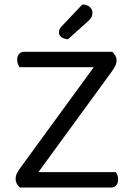

<svg xmlns="http://www.w3.org/2000/svg" viewBox="-20 -840 597 860"><path d="M483 -608Q491 -601 496.5 -591Q502 -581 502 -570Q502 -556 496.5 -545Q491 -534 481 -520L152 -69H499Q503 -64 506 -55.5Q509 -47 509 -36Q509 -19 500.5 -9.5Q492 0 478 0H69Q61 -7 55.5 -17Q50 -27 50 -38Q50 -52 55.5 -63Q61 -74 71 -88L400 -539H67Q64 -544 60.5 -552.5Q57 -561 57 -572Q57 -589 65.5 -598.5Q74 -608 89 -608ZM349 -820Q371 -819 382.5 -808.5Q394 -798 394 -784Q394 -770 388.5 -761Q383 -752 369 -740L284 -664Q265 -666 254.5 -674Q244 -682 244 -694Q244 -704 248 -711Q252 -718 258 -724Z"/></svg>

Font: Baloo Chettan 2
Style: Regular
Weight: 400
Designer: Maithili Shingre, Unnati Kotecha and Ek Type
Foundry: Ek Type
Version: Version 1.640;hotconv 1.0.111;makeotfexe 2.5.65597; ttfautoh